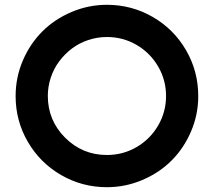

<svg xmlns="http://www.w3.org/2000/svg" viewBox="-20 -757 890 799"><path d="M425 -737Q528 -737 615.5 -686.5Q703 -636 754 -548.5Q805 -461 805 -357Q805 -280 775 -210Q745 -140 694 -89Q643 -38 572.5 -8Q502 22 425 22Q322 22 234.5 -28.5Q147 -79 96 -166.5Q45 -254 45 -357Q45 -435 75 -505Q105 -575 156 -626Q207 -677 277.5 -707Q348 -737 425 -737ZM425 -112Q492 -112 548.5 -145Q605 -178 638 -234.5Q671 -291 671 -357.5Q671 -424 638 -480.5Q605 -537 548.5 -570Q492 -603 425 -603Q385 -603 347.5 -590.5Q310 -578 280 -555.5Q250 -533 227 -502.5Q204 -472 191.5 -434.5Q179 -397 179 -358Q179 -256 251 -184Q323 -112 425 -112Z"/></svg>

Font: Multiround Pro
Style: Regular
Weight: 400
Designer: Ivan Filipov, Sasha Pavljenko
Version: Version 1.005;Fontself Maker 3.5.4